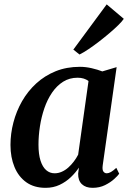

<svg xmlns="http://www.w3.org/2000/svg" viewBox="-20 -868 604 898"><path d="M460.5 -95.5Q457.5 -74 463.5 -65.8Q469.5 -57.5 479.5 -57.5Q488 -57.5 498.8 -63.5Q509.5 -69.5 524 -83L537.5 -55.5Q531.5 -46.5 514.2 -30.8Q497 -15 471.2 -2.2Q445.5 10.5 413 10.5Q381 10.5 363 -6.5Q345 -23.5 345.5 -55.5L349 -84Q334 -61 311.2 -39.2Q288.5 -17.5 259 -3.5Q229.5 10.5 193 10.5Q139.5 10.5 103 -15.5Q66.5 -41.5 47.8 -86.8Q29 -132 29 -190Q29 -243 42.8 -295.5Q56.5 -348 83.2 -394.8Q110 -441.5 149.5 -477.8Q189 -514 240.2 -534.8Q291.5 -555.5 354 -555.5Q380.5 -555.5 408.8 -549Q437 -542.5 458.5 -534L525.5 -554ZM394 -489Q384.5 -496.5 371.5 -500.5Q358.5 -504.5 343 -504.5Q305 -504.5 275.2 -485.8Q245.5 -467 223.5 -434.8Q201.5 -402.5 187.5 -361.8Q173.5 -321 166.8 -277Q160 -233 160 -191.5Q160 -146.5 169.5 -116.8Q179 -87 196 -72.2Q213 -57.5 235.5 -57.5Q253 -57.5 269.2 -64.8Q285.5 -72 299.5 -84.5Q313.5 -97 325.2 -112.5Q337 -128 345.5 -144.5ZM323 -636 479 -847.5 559 -780Q551.5 -768.5 533.8 -751Q516 -733.5 492.5 -713.5Q469 -693.5 443.5 -673.8Q418 -654 394 -638Q370 -622 352 -613Z"/></svg>

Font: Merriweather 48pt SemiBold
Style: Italic
Weight: 600
Italic angle: -7.8°
Designer: Eben Sorkin
Foundry: Eben Sorkin
Version: Version 2.101